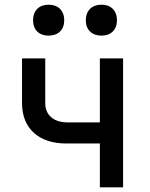

<svg xmlns="http://www.w3.org/2000/svg" viewBox="-20 -799 640 819"><path d="M413 -647C453 -647 479 -672 479 -712C479 -754 453 -779 413 -779C372 -779 346 -754 346 -712C346 -672 372 -647 413 -647ZM187 -647C228 -647 254 -672 254 -712C254 -754 228 -779 187 -779C147 -779 121 -754 121 -712C121 -672 147 -647 187 -647ZM406 0H505V-550H406V-277H268C209 -277 173 -308 173 -359V-550H74V-358C74 -252 145 -187 261 -187H406Z"/></svg>

Font: JetBrains Mono Medium
Style: Regular
Weight: 436
Monospace: yes
Designer: Philipp Nurullin, Konstantin Bulenkov
Foundry: JetBrains
Version: Version 2.305